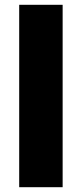

<svg xmlns="http://www.w3.org/2000/svg" viewBox="-20 -780 341 800"><path d="M241 0V-760H60V0Z"/></svg>

Font: Noto Sans Thai SemCond Blk
Style: Regular
Weight: 900
Width: 4
Designer: Monotype Design Team
Foundry: Monotype Imaging Inc.
Version: Version 2.002